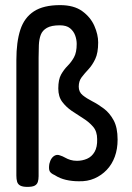

<svg xmlns="http://www.w3.org/2000/svg" viewBox="-20 -706 517 751"><path d="M87 25Q69 25 59.5 20Q50 15 47 5Q44 -5 44 -19V-471Q44 -542 59.5 -589.5Q75 -637 112.5 -661.5Q150 -686 215 -686Q269 -686 301.5 -662.5Q334 -639 349 -605Q364 -571 364 -540Q364 -499 352.5 -475Q341 -451 326 -435Q311 -419 299.5 -404Q288 -389 288 -367Q288 -346 303.5 -333.5Q319 -321 341.5 -309.5Q364 -298 386.5 -281Q409 -264 424.5 -235.5Q440 -207 440 -160Q440 -123 429 -93Q418 -63 397.5 -41.5Q377 -20 349.5 -8Q322 4 288 3Q262 3 238 -2.5Q214 -8 194 -21Q178 -28 174 -37Q170 -46 173 -65Q176 -78 182 -86.5Q188 -95 196.5 -98.5Q205 -102 215 -98Q225 -95 234.5 -89.5Q244 -84 255.5 -80.5Q267 -77 281 -77Q302 -77 320.5 -85Q339 -93 350 -112Q361 -131 360 -162Q360 -192 344 -210.5Q328 -229 305.5 -243Q283 -257 261 -272Q239 -287 223.5 -307.5Q208 -328 208 -360Q208 -395 219 -414.5Q230 -434 244.5 -448.5Q259 -463 269.5 -482Q280 -501 280 -534Q280 -551 274 -567.5Q268 -584 254 -595.5Q240 -607 214 -607Q181 -607 163.5 -597Q146 -587 139.5 -570Q133 -553 132 -529.5Q131 -506 131 -480V-17Q131 -4 128 5.5Q125 15 116 20Q107 25 87 25Z"/></svg>

Font: Fredoka Condensed
Style: Regular
Weight: 400
Width: 3
Designer: Ben Nathan
Foundry: Milena B. Brandão, Ben Nathan
Version: Version 2.001